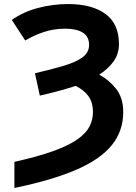

<svg xmlns="http://www.w3.org/2000/svg" viewBox="-20 -744 669 944"><path d="M50.8 180.2V51.8Q168.9 25.4 244.6 -2.2Q320.3 -29.8 362.3 -60.1Q404.3 -90.3 420.7 -123.3Q437 -156.2 437 -192.9Q437 -241.7 414.3 -272Q391.6 -302.2 352.1 -321.8Q312 -308.6 267.6 -296.6Q223.1 -284.7 175.8 -273.9L151.9 -383.8Q233.9 -402.8 293.7 -420.7Q353.5 -438.5 385.7 -462.4Q418 -486.3 418 -522.9Q418 -564.5 387 -583.7Q356 -603 300.8 -603Q246.1 -603 197.3 -587.2Q148.4 -571.3 104 -544.9L38.1 -646Q94.7 -686 167.7 -705.1Q240.7 -724.1 314.9 -724.1Q432.1 -724.1 498.5 -675.5Q564.9 -627 564.9 -526.9Q564.9 -479.5 538.8 -442.6Q512.7 -405.8 467.8 -377Q517.1 -350.6 551.5 -306.4Q585.9 -262.2 585.9 -192.9Q585.9 -100.1 529.8 -30.5Q473.6 39.1 355.5 90.3Q237.3 141.6 50.8 180.2Z"/></svg>

Font: Open Sans
Style: Bold
Weight: 700
Designer: Monotype Design Team
Foundry: Monotype Imaging Inc.
Version: Version 3.000; ttfautohint (v1.8.4)